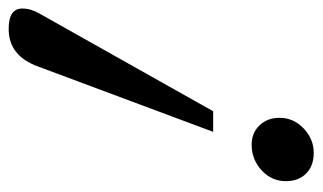

<svg xmlns="http://www.w3.org/2000/svg" viewBox="-170 -553 741 441"><g transform="rotate(-90 200.5 -332.5)"><path d="M118.2 -213.4 268.1 -615.2Q292.5 -683.1 354.5 -683.1Q401.4 -683.1 401.4 -651.9Q401.4 -632.3 390.1 -612.8L165.5 -213.4ZM69.8 17.6Q40 17.6 22.5 0.2Q4.9 -17.1 4.9 -46.4Q4.9 -79.1 29.8 -102.1Q54.7 -125 88.9 -125Q115.7 -125 133.1 -106.9Q150.4 -88.9 150.4 -61Q150.4 -28.8 126 -5.6Q101.6 17.6 69.8 17.6Z"/></g></svg>

Font: Elstob 14pt Medium
Style: Italic
Weight: 500
Italic angle: -20°
Designer: Peter S. Baker
Version: Version 1.015